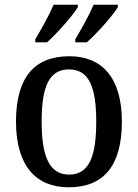

<svg xmlns="http://www.w3.org/2000/svg" viewBox="-20 -786 586 816"><path d="M300 -619V-606H349C392 -644 461 -721 481 -756V-766H378C359 -721 327 -665 300 -619ZM130 -619V-606H180C222 -644 291 -721 311 -756V-766H208C189 -721 157 -665 130 -619ZM272 10C420 10 498 -81 498 -269C498 -456 413 -547 275 -547C125 -547 48 -456 48 -269C48 -81 133 10 272 10ZM274 -44C189 -44 157 -122 157 -269C157 -417 188 -491 273 -491C358 -491 389 -417 389 -269C389 -122 359 -44 274 -44Z"/></svg>

Font: Noto Serif Myanmar SemiCondensed Medium
Style: Regular
Weight: 500
Width: 4
Designer: Ben Mitchell and the Monotype Design Team
Foundry: Monotype Imaging Inc.
Version: Version 2.106